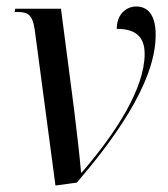

<svg xmlns="http://www.w3.org/2000/svg" viewBox="-20 -563 519 592"><path d="M87 -472 151 9 217 0C318 -118 460 -302 460 -455C460 -517 436 -543 400 -543C370 -543 340 -520 340 -474C393 -474 426 -454 426 -397C426 -292 340 -156 232 -31H230C226 -77 217 -157 208 -229L168 -536H27L25 -526H34C67 -526 80 -517 87 -472Z"/></svg>

Font: Noto Serif Display SemiCondensed
Style: Italic
Weight: 400
Width: 4
Italic angle: -12°
Designer: Monotype Design Team
Foundry: Monotype Imaging Inc.
Version: Version 2.009